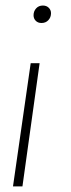

<svg xmlns="http://www.w3.org/2000/svg" viewBox="-20 -479 258 693"><path d="M129.9 -396Q116.7 -396 108.9 -404.1Q101.1 -412.1 101.1 -423.8Q101.1 -438.5 110.4 -448.7Q119.6 -459 134.8 -459Q147.9 -459 156 -450.9Q164.1 -442.9 164.1 -431.2Q164.1 -416.5 154.5 -406.2Q145 -396 129.9 -396ZM123 -251 61 193.8H26.9L90.8 -251Z"/></svg>

Font: Fira Sans Compressed UltraLight
Style: Italic
Weight: 200
Width: 3
Italic angle: -8°
Designer: Carrois Corporate & Edenspiekermann AG
Foundry: Carrois Corporate GbR & Edenspiekermann AG
Version: Version 4.203;PS 004.203;hotconv 1.0.88;makeotf.lib2.5.64775